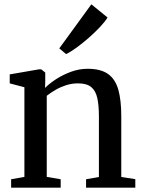

<svg xmlns="http://www.w3.org/2000/svg" viewBox="-20 -869 664 889"><path d="M93 -50V-465L25 -483V-524.5L160.5 -548H171L189.5 -533V-491.5L188.5 -462Q209 -482.5 240.2 -502.8Q271.5 -523 309.2 -536.8Q347 -550.5 385.5 -550.5Q446.5 -550.5 480.2 -526.5Q514 -502.5 527.8 -454Q541.5 -405.5 541.5 -332V-49.5L606.5 -39.5V0H378.5V-39L438 -49.5V-330.5Q438 -381 430.5 -415Q423 -449 402.2 -466Q381.5 -483 341 -483Q313 -483 287 -474.8Q261 -466.5 238.2 -453.5Q215.5 -440.5 196.5 -425.5V-50L261 -39V0H31.5V-39ZM285.5 -619 254.5 -645 403 -849 478 -788Q466.5 -769 443 -744Q419.5 -719 391 -694Q362.5 -669 334.8 -648.8Q307 -628.5 287 -619Z"/></svg>

Font: Merriweather 60pt
Style: Regular
Weight: 400
Version: Version 2.100